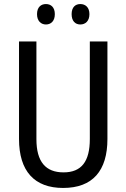

<svg xmlns="http://www.w3.org/2000/svg" viewBox="-20 -919 625 949"><path d="M163 -849C163 -815 183 -798 207 -798C232 -798 251 -815 251 -849C251 -883 232 -899 207 -899C183 -899 163 -884 163 -849ZM334 -849C334 -815 352 -798 377 -798C402 -798 422 -815 422 -849C422 -883 402 -899 377 -899C353 -899 334 -884 334 -849ZM511 -232V-714H424V-232C424 -121 383 -67 294 -67C206 -67 160 -119 160 -231V-714H74V-232C74 -73 150 10 292 10C438 10 511 -75 511 -232Z"/></svg>

Font: Noto Sans Lao Condensed
Style: Regular
Weight: 400
Width: 3
Designer: Monotype Design Team
Foundry: Monotype Imaging Inc.
Version: Version 2.004